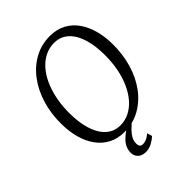

<svg xmlns="http://www.w3.org/2000/svg" viewBox="-263 -885 1213 1213"><g transform="rotate(-45 343.5 -279.0)"><path d="M310.5 10Q250 10 204.2 -14Q158.5 -38 127.5 -80.8Q96.5 -123.5 80.5 -180.2Q64.5 -237 63.5 -302.5Q62 -399.5 87 -481.5Q112 -563.5 158.2 -624.5Q204.5 -685.5 267.2 -719.2Q330 -753 404 -753Q465.5 -753 511.2 -728.5Q557 -704 587.2 -661Q617.5 -618 633 -562Q648.5 -506 649.5 -442.5Q651 -346.5 626.8 -264.2Q602.5 -182 556.8 -120.5Q511 -59 448.2 -24.5Q385.5 10 310.5 10ZM321.5 -38Q364 -38 401.8 -57Q439.5 -76 470 -111Q500.5 -146 522.5 -194.8Q544.5 -243.5 555.8 -303.2Q567 -363 566 -431Q565 -491.5 553.8 -541.5Q542.5 -591.5 520.8 -627.8Q499 -664 467 -683.8Q435 -703.5 392 -703.5Q349.5 -703.5 311.8 -684.8Q274 -666 243.5 -631.5Q213 -597 191.2 -548.5Q169.5 -500 158 -440.5Q146.5 -381 147.5 -313Q148.5 -251.5 160 -201Q171.5 -150.5 193.5 -114Q215.5 -77.5 247.5 -57.8Q279.5 -38 321.5 -38ZM314 195Q280.5 194 262.5 175.5Q244.5 157 244.5 131Q244.5 104 254.8 83Q265 62 281.5 45.5Q298 29 317.5 15.2Q337 1.5 355.5 -10.5L377 -23.5L386.5 -3Q369 12.5 351.2 30.2Q333.5 48 321.8 68.5Q310 89 310 113Q310 130 317 138.2Q324 146.5 337.5 146.5Q355 146.5 372.5 138.5Q390 130.5 405 116L415 150.5Q397.5 167 371.2 181.2Q345 195.5 314 195Z"/></g></svg>

Font: Merriweather Light
Style: Italic
Weight: 300
Italic angle: -7.8°
Designer: Eben Sorkin
Foundry: Eben Sorkin
Version: Version 2.101